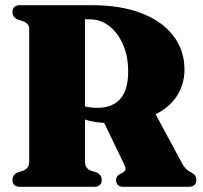

<svg xmlns="http://www.w3.org/2000/svg" viewBox="-20 -720 782 740"><path d="M691 -451.5Q691 -395 661.5 -349.8Q632 -304.5 579.5 -280L682.5 -89Q695.5 -64.5 719 -54.5Q736.5 -45.5 736.5 -26.5Q736.5 0 706.5 0H456Q427.5 0 427.5 -26.5Q427.5 -40 440 -48L451 -53.5Q460 -58 463 -64.8Q466 -71.5 458.5 -86.5L381.5 -246.5Q358.5 -247.5 340.2 -251Q322 -254.5 307.5 -259.5V-96.5Q307.5 -71 331 -62L352.5 -55.5Q372 -46 372 -26.5Q372 0 342 0H58Q28 0 28 -26.5Q28 -46 47.5 -55.5L69 -62Q92.5 -71 92.5 -96.5V-609Q92.5 -629 69 -638L47.5 -645Q28 -654 28 -673.5Q28 -700 58 -700H332.5Q446 -700 526 -668.8Q606 -637.5 648.5 -581.5Q691 -525.5 691 -451.5ZM307.5 -645.5V-310Q327.5 -304.5 357 -304.5Q412 -304.5 443 -338.2Q474 -372 474 -445Q474 -503 454.2 -548.2Q434.5 -593.5 401.2 -619.5Q368 -645.5 327 -645.5Z"/></svg>

Font: Fraunces 144pt S050 Black
Style: Regular
Weight: 900
Version: Version 1.000; ttfautohint (v1.8.3)